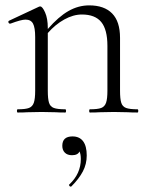

<svg xmlns="http://www.w3.org/2000/svg" viewBox="-20 -419 555 715"><path d="M492 0Q469 0 456 -1L404 -2L351 -1Q338 0 315 0Q312 0 312 -6Q312 -12 315 -12Q344 -12 357 -17Q370 -22 375 -36.5Q380 -51 380 -81V-248Q380 -309 357 -337Q334 -365 285 -365Q253 -365 219.5 -346.5Q186 -328 158 -296V-81Q158 -51 162.5 -36.5Q167 -22 180.5 -17Q194 -12 223 -12Q226 -12 226 -6Q226 0 223 0Q200 0 187 -1L135 -2L82 -1Q69 0 46 0Q43 0 43 -6Q43 -12 46 -12Q75 -12 88 -17Q101 -22 106 -36.5Q111 -51 111 -81V-281Q111 -316 103 -331Q95 -346 75 -346Q59 -346 19 -331H17Q13 -331 11.5 -335.5Q10 -340 14 -342L125 -394Q127 -395 130 -395Q138 -395 148 -372.5Q158 -350 158 -315V-311Q198 -357 235 -378Q272 -399 312 -399Q368 -399 397.5 -369Q427 -339 427 -278V-81Q427 -51 431.5 -36.5Q436 -22 449.5 -17Q463 -12 492 -12Q495 -12 495 -6Q495 0 492 0ZM303 160Q303 192 288.5 219.5Q274 247 246 275Q245 276 243 276Q240 276 238 272.5Q236 269 238 268Q281 228 281 173Q281 155 276 145Q270 159 248 159Q231 159 221.5 149.5Q212 140 212 124Q212 89 250 89Q276 89 289.5 107Q303 125 303 160Z"/></svg>

Font: Cormorant Infant Light
Style: Regular
Weight: 300
Designer: Christian Thalmann (Catharsis Fonts)
Version: Version 3.000